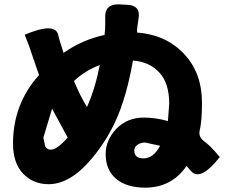

<svg xmlns="http://www.w3.org/2000/svg" viewBox="-20 -825 1040 885"><path d="M599 -131Q599 -95 642 -95Q687 -95 718 -153L649 -168Q627 -168 613 -157Q599 -147 599 -131ZM160 -479 132 -560Q116 -611 94 -665Q236 -725 249 -662Q249 -655 273 -581Q357 -641 462 -664Q465 -690 465 -712V-743Q462 -806 527 -805L563 -803Q628 -802 619 -742Q610 -689 612 -675Q745 -665 828 -577Q911 -489 911 -352Q911 -266 900 -221Q895 -195 918 -176Q950 -154 993 -101Q903 13 860 -37L840 -60Q771 40 649 40Q565 40 516 0Q467 -41 467 -115Q467 -179 516 -231Q566 -283 643 -283Q698 -283 754 -267L760 -347Q760 -441 715 -490Q670 -540 593 -546Q573 -435 548 -359Q502 -212 403 -94Q304 24 204 24Q134 24 87 -24Q40 -73 40 -163Q40 -346 160 -479ZM180 -191 188 -151Q197 -135 214 -135Q243 -135 292 -191L220 -324ZM321 -452Q349 -383 381 -332Q418 -414 440 -525Q376 -502 321 -452Z"/></svg>

Font: Swei Half Moon CJK SC
Style: Black
Weight: 900
Version: Version 2.071